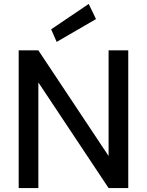

<svg xmlns="http://www.w3.org/2000/svg" viewBox="-20 -956 747 976"><path d="M75 0V-700H175L532 -163V-700H632V0H532L175 -537V0ZM268 -743 240 -807 431 -936 468 -859Z"/></svg>

Font: DM Sans 11pt Medium
Style: Regular
Weight: 500
Version: Version 4.004;gftools[0.9.30]